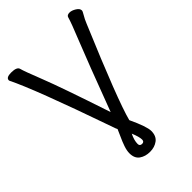

<svg xmlns="http://www.w3.org/2000/svg" viewBox="-269 -827 1158 1158"><g transform="rotate(-45 310.0 -248.0)"><path d="M303 153Q321 153 321 134Q321 111 302 65Q283 103 283 134Q283 153 303 153ZM303 221Q263 221 235.5 201.5Q208 182 208 139Q208 116 218 87Q228 58 240.5 31.5Q253 5 261 -15Q258 -18 245 -57Q75 -544 6 -682L5 -687Q5 -710 48 -710Q97 -710 102.5 -686.5Q108 -663 153.5 -548Q199 -433 304 -117Q426 -442 472 -555Q518 -668 527 -702Q531 -717 553 -717Q571 -717 593 -703.5Q615 -690 615 -673Q615 -666 602.5 -645.5Q590 -625 579 -598Q382 -132 349 -3Q397 99 397 137Q397 180 369.5 200.5Q342 221 303 221Z"/></g></svg>

Font: LXGW WenKai Lite Medium
Style: Regular
Weight: 500
Designer: LXGW / Fontworks Inc.
Foundry: LXGW / Fontworks Inc.
Version: Version 1.511; March 25, 2025